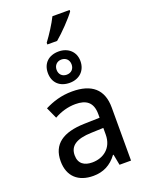

<svg xmlns="http://www.w3.org/2000/svg" viewBox="-190 -1138 942 1238"><g transform="rotate(-20 281.5 -519.0)"><path d="M239 -900V-888H306C351 -925 423 -1000 450 -1038V-1048H332C310 -1003 272 -944 239 -900ZM291 -606C356 -606 403 -648 403 -715C403 -780 355 -821 291 -821C223 -821 179 -780 179 -714C179 -647 223 -606 291 -606ZM290 -662C260 -662 239 -682 239 -714C239 -745 261 -766 290 -766C321 -766 342 -745 342 -714C342 -682 321 -662 290 -662ZM229 10C297 10 351 -17 393 -74H397L411 0H490V-364C490 -490 417 -549 285 -549C209 -549 150 -529 96 -502L131 -425C175 -450 225 -465 277 -465C348 -465 394 -437 394 -354V-329L287 -326C142 -322 62 -268 62 -151C62 -45 128 10 229 10ZM252 -74C198 -74 160 -98 160 -156C160 -219 205 -253 312 -256L394 -259V-214C394 -119 326 -74 252 -74Z"/></g></svg>

Font: Noto Sans Mono SemiCondensed Medium
Style: Regular
Weight: 500
Width: 4
Designer: Monotype Design Team
Foundry: Monotype Imaging Inc.
Version: Version 2.014